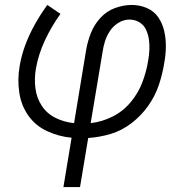

<svg xmlns="http://www.w3.org/2000/svg" viewBox="-20 -550 760 775"><path d="M236 205H303L336 7Q382 4 427 -9.5Q472 -23 511 -53Q550 -83 578 -122.5Q606 -162 621 -206.5Q636 -251 643 -296Q649 -328 649.5 -360.5Q650 -393 643 -424Q636 -455 619 -480Q602 -505 573 -517.5Q544 -530 512 -530Q478 -530 444 -517.5Q410 -505 385 -477.5Q360 -450 347 -417Q334 -384 328 -350L279 -53Q239 -57 204.5 -74Q170 -91 149 -122.5Q128 -154 123 -193.5Q118 -233 125 -273Q135 -331 161.5 -387.5Q188 -444 224 -494L171 -530Q144 -493 121 -452Q98 -411 82 -368Q66 -325 59 -281Q50 -228 58 -175.5Q66 -123 95 -82.5Q124 -42 170.5 -20.5Q217 1 269 6ZM346 -53 394 -340Q397 -362 404 -384Q411 -406 424.5 -426Q438 -446 459 -458.5Q480 -471 502 -471Q524 -471 542 -460.5Q560 -450 569 -431Q578 -412 581 -391Q584 -370 583 -348.5Q582 -327 578 -305Q571 -261 554.5 -217.5Q538 -174 507 -137Q476 -100 433.5 -79Q391 -58 346 -53Z"/></svg>

Font: Iosevka Sparkle Light
Style: Italic
Weight: 300
Italic angle: -9°
Designer: Belleve Invis
Foundry: Belleve Invis
Version: Version 4.5.0; ttfautohint (v1.8.3)